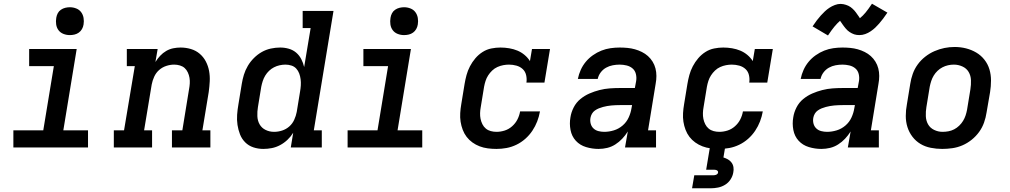

<svg xmlns="http://www.w3.org/2000/svg" viewBox="-20 -794 5440 1034"><path d="M52 0V-92H213L270 -438H137V-530H393L321 -92H454V0ZM356 -605Q338 -605 321.5 -611.5Q305 -618 295 -631.5Q285 -645 282.5 -662.5Q280 -680 283 -698Q285 -711 291 -722.5Q297 -734 308 -741.5Q319 -749 331.5 -752Q344 -755 356 -755Q374 -755 390.5 -748.5Q407 -742 417 -728.5Q427 -715 430 -697.5Q433 -680 430 -662Q428 -649 421.5 -637.5Q415 -626 404.5 -618.5Q394 -611 381.5 -608Q369 -605 356 -605Z M593 0V-92H648L706 -438H663V-530H829L817 -460Q828 -478 842.5 -493.5Q857 -509 875 -519.5Q893 -530 913 -534Q933 -538 952 -538Q981 -538 1008 -530Q1035 -522 1055.5 -504.5Q1076 -487 1088.5 -463Q1101 -439 1106 -412Q1111 -385 1109.5 -356Q1108 -327 1104 -298L1070 -92H1113V0H906V-92H962L998 -313Q1001 -329 1002 -344.5Q1003 -360 1000.5 -375Q998 -390 991.5 -404Q985 -418 974.5 -427.5Q964 -437 949 -441.5Q934 -446 918 -446Q897 -446 875.5 -439Q854 -432 837 -417Q820 -402 810.5 -381Q801 -360 797 -339L756 -92H799V0Z M1398 8Q1370 8 1344.5 -0.5Q1319 -9 1300.5 -27.5Q1282 -46 1272.5 -70.5Q1263 -95 1259 -121.5Q1255 -148 1257 -176Q1259 -204 1264 -232L1282 -342Q1286 -367 1293.5 -391.5Q1301 -416 1314.5 -439Q1328 -462 1347.5 -481.5Q1367 -501 1390 -514Q1413 -527 1438.5 -532.5Q1464 -538 1489 -538Q1513 -538 1535.5 -531.5Q1558 -525 1575 -510.5Q1592 -496 1602.5 -475.5Q1613 -455 1618 -433L1653 -643H1610V-735H1776L1670 -92H1713V0H1546L1559 -79Q1546 -58 1528 -41Q1510 -24 1488.5 -12.5Q1467 -1 1444 3.5Q1421 8 1398 8ZM1456 -84Q1478 -84 1499.5 -91Q1521 -98 1538 -113Q1555 -128 1564.5 -149Q1574 -170 1578 -191L1596 -301Q1599 -318 1600 -334.5Q1601 -351 1599 -367Q1597 -383 1591.5 -398Q1586 -413 1575.5 -424.5Q1565 -436 1549.5 -441Q1534 -446 1517 -446Q1502 -446 1486 -442.5Q1470 -439 1455.5 -431.5Q1441 -424 1429 -412.5Q1417 -401 1408.5 -387Q1400 -373 1395 -357.5Q1390 -342 1387 -327L1369 -217Q1365 -193 1366 -168.5Q1367 -144 1378 -124.5Q1389 -105 1410 -94.5Q1431 -84 1456 -84Q1456 -84 1456 -84Q1456 -84 1456 -84Z M1852 0V-92H2013L2070 -438H1937V-530H2193L2121 -92H2254V0ZM2156 -605Q2138 -605 2121.5 -611.5Q2105 -618 2095 -631.5Q2085 -645 2082.5 -662.5Q2080 -680 2083 -698Q2085 -711 2091 -722.5Q2097 -734 2108 -741.5Q2119 -749 2131.5 -752Q2144 -755 2156 -755Q2174 -755 2190.5 -748.5Q2207 -742 2217 -728.5Q2227 -715 2230 -697.5Q2233 -680 2230 -662Q2228 -649 2221.5 -637.5Q2215 -626 2204.5 -618.5Q2194 -611 2181.5 -608Q2169 -605 2156 -605Z M2654 8Q2630 8 2607 5Q2584 2 2563 -6Q2542 -14 2524 -27Q2506 -40 2493 -57Q2480 -74 2472 -95Q2464 -116 2460.5 -138.5Q2457 -161 2458.5 -185Q2460 -209 2464 -232L2482 -342Q2486 -366 2492.5 -390Q2499 -414 2511 -437Q2523 -460 2540 -480Q2557 -500 2579 -514Q2601 -528 2626 -533Q2651 -538 2675 -538Q2699 -538 2722.5 -534Q2746 -530 2766.5 -521.5Q2787 -513 2804.5 -498.5Q2822 -484 2834 -465L2845 -530H2942L2912 -349H2815Q2818 -369 2813.5 -389Q2809 -409 2795 -422Q2781 -435 2761.5 -440.5Q2742 -446 2721 -446Q2706 -446 2690 -443Q2674 -440 2658.5 -433Q2643 -426 2630.5 -414Q2618 -402 2609 -388Q2600 -374 2595 -358.5Q2590 -343 2587 -327L2569 -217Q2566 -201 2565.5 -185Q2565 -169 2568 -154Q2571 -139 2578 -125Q2585 -111 2596.5 -101.5Q2608 -92 2623 -88Q2638 -84 2654 -84Q2676 -84 2698 -91Q2720 -98 2738 -114Q2756 -130 2766.5 -150.5Q2777 -171 2781 -194H2888Q2883 -166 2873 -140Q2863 -114 2847 -90Q2831 -66 2809 -46.5Q2787 -27 2761 -14.5Q2735 -2 2708 3Q2681 8 2654 8Z M3203 8Q3169 8 3136 -2Q3103 -12 3081 -36Q3059 -60 3052.5 -94Q3046 -128 3052 -162Q3056 -189 3069.5 -215.5Q3083 -242 3105.5 -260.5Q3128 -279 3154.5 -290.5Q3181 -302 3208.5 -309Q3236 -316 3263.5 -318Q3291 -320 3318 -320H3399L3406 -358Q3409 -377 3404.5 -395.5Q3400 -414 3386.5 -425.5Q3373 -437 3354.5 -441.5Q3336 -446 3317 -446Q3299 -446 3280 -442.5Q3261 -439 3244 -429.5Q3227 -420 3215 -404Q3203 -388 3199 -369H3092Q3097 -394 3107.5 -417.5Q3118 -441 3134.5 -461Q3151 -481 3173 -496.5Q3195 -512 3219 -521.5Q3243 -531 3268 -534.5Q3293 -538 3317 -538Q3338 -538 3359 -536Q3380 -534 3399.5 -528.5Q3419 -523 3437 -514Q3455 -505 3469.5 -492Q3484 -479 3494.5 -462Q3505 -445 3510 -425.5Q3515 -406 3515 -385Q3515 -364 3511 -343L3470 -92H3513V0H3346L3361 -86Q3348 -65 3331 -47Q3314 -29 3293.5 -16Q3273 -3 3250 2.5Q3227 8 3204 8Q3204 8 3204 8Q3204 8 3203 8ZM3234 -84Q3260 -84 3286 -92Q3312 -100 3333 -118Q3354 -136 3365.5 -161Q3377 -186 3381 -212L3384 -228H3318Q3306 -228 3295 -227.5Q3284 -227 3272.5 -226Q3261 -225 3250 -223Q3239 -221 3227.5 -218Q3216 -215 3205 -210.5Q3194 -206 3184 -199Q3174 -192 3168 -181.5Q3162 -171 3160 -160Q3157 -144 3161 -128.5Q3165 -113 3176 -102.5Q3187 -92 3202.5 -88Q3218 -84 3234 -84Z M3854 8Q3830 8 3807 5Q3784 2 3763 -6Q3742 -14 3724 -27Q3706 -40 3693 -57Q3680 -74 3672 -95Q3664 -116 3660.5 -138.5Q3657 -161 3658.5 -185Q3660 -209 3664 -232L3682 -342Q3686 -366 3692.5 -390Q3699 -414 3711 -437Q3723 -460 3740 -480Q3757 -500 3779 -514Q3801 -528 3826 -533Q3851 -538 3875 -538Q3899 -538 3922.5 -534Q3946 -530 3966.5 -521.5Q3987 -513 4004.5 -498.5Q4022 -484 4034 -465L4045 -530H4142L4112 -349H4015Q4018 -369 4013.5 -389Q4009 -409 3995 -422Q3981 -435 3961.5 -440.5Q3942 -446 3921 -446Q3906 -446 3890 -443Q3874 -440 3858.5 -433Q3843 -426 3830.5 -414Q3818 -402 3809 -388Q3800 -374 3795 -358.5Q3790 -343 3787 -327L3769 -217Q3766 -201 3765.5 -185Q3765 -169 3768 -154Q3771 -139 3778 -125Q3785 -111 3796.5 -101.5Q3808 -92 3823 -88Q3838 -84 3854 -84Q3876 -84 3898 -91Q3920 -98 3938 -114Q3956 -130 3966.5 -150.5Q3977 -171 3981 -194H4088Q4083 -166 4073 -140Q4063 -114 4047 -90Q4031 -66 4009 -46.5Q3987 -27 3961 -14.5Q3935 -2 3908 3Q3881 8 3854 8ZM3707 220 3719 150H3819Q3823 150 3827.5 149.5Q3832 149 3836 147.5Q3840 146 3843.5 142.5Q3847 139 3847 135Q3848 131 3845.5 127.5Q3843 124 3839.5 122.5Q3836 121 3832 120.5Q3828 120 3824 120H3783L3803 0H3885L3876 54Q3889 58 3900.5 64.5Q3912 71 3920 82Q3928 93 3930 107Q3932 121 3929 135Q3926 154 3914.5 172Q3903 190 3885 201Q3867 212 3847 216Q3827 220 3807 220Z M4403 8Q4369 8 4336 -2Q4303 -12 4281 -36Q4259 -60 4252.5 -94Q4246 -128 4252 -162Q4256 -189 4269.5 -215.5Q4283 -242 4305.5 -260.5Q4328 -279 4354.5 -290.5Q4381 -302 4408.5 -309Q4436 -316 4463.5 -318Q4491 -320 4518 -320H4599L4606 -358Q4609 -377 4604.5 -395.5Q4600 -414 4586.5 -425.5Q4573 -437 4554.5 -441.5Q4536 -446 4517 -446Q4499 -446 4480 -442.5Q4461 -439 4444 -429.5Q4427 -420 4415 -404Q4403 -388 4399 -369H4292Q4297 -394 4307.5 -417.5Q4318 -441 4334.5 -461Q4351 -481 4373 -496.5Q4395 -512 4419 -521.5Q4443 -531 4468 -534.5Q4493 -538 4517 -538Q4538 -538 4559 -536Q4580 -534 4599.5 -528.5Q4619 -523 4637 -514Q4655 -505 4669.5 -492Q4684 -479 4694.5 -462Q4705 -445 4710 -425.5Q4715 -406 4715 -385Q4715 -364 4711 -343L4670 -92H4713V0H4546L4561 -86Q4548 -65 4531 -47Q4514 -29 4493.5 -16Q4473 -3 4450 2.5Q4427 8 4404 8Q4404 8 4404 8Q4404 8 4403 8ZM4434 -84Q4460 -84 4486 -92Q4512 -100 4533 -118Q4554 -136 4565.5 -161Q4577 -186 4581 -212L4584 -228H4518Q4506 -228 4495 -227.5Q4484 -227 4472.5 -226Q4461 -225 4450 -223Q4439 -221 4427.5 -218Q4416 -215 4405 -210.5Q4394 -206 4384 -199Q4374 -192 4368 -181.5Q4362 -171 4360 -160Q4357 -144 4361 -128.5Q4365 -113 4376 -102.5Q4387 -92 4402.5 -88Q4418 -84 4434 -84ZM4439 -603 4356 -652Q4368 -670 4379 -684.5Q4390 -699 4400.5 -710.5Q4411 -722 4422 -732.5Q4433 -743 4446.5 -752Q4460 -761 4476 -767Q4492 -773 4507 -773Q4515 -773 4522 -771.5Q4529 -770 4535.5 -768Q4542 -766 4548.5 -763Q4555 -760 4560.5 -756Q4566 -752 4571 -747.5Q4576 -743 4581 -737.5Q4586 -732 4589.5 -727Q4593 -722 4596.5 -717Q4600 -712 4604 -706.5Q4608 -701 4611 -696Q4627 -709 4641.5 -726.5Q4656 -744 4676 -774L4759 -726Q4747 -708 4736 -693.5Q4725 -679 4714.5 -667Q4704 -655 4693.5 -645Q4683 -635 4669 -625.5Q4655 -616 4639.5 -610.5Q4624 -605 4608 -605Q4601 -605 4594 -606Q4587 -607 4580.5 -609Q4574 -611 4567.5 -614.5Q4561 -618 4555.5 -621.5Q4550 -625 4544.5 -630Q4539 -635 4534.5 -640.5Q4530 -646 4526 -651Q4522 -656 4519 -660.5Q4516 -665 4511.5 -671.5Q4507 -678 4504 -682Q4489 -669 4474 -651Q4459 -633 4439 -603Z M5054 8Q5023 8 4992.5 2Q4962 -4 4937 -19Q4912 -34 4894 -57.5Q4876 -81 4867 -109.5Q4858 -138 4858 -169.5Q4858 -201 4864 -232L4882 -342Q4886 -369 4895.5 -396Q4905 -423 4922 -446.5Q4939 -470 4962.5 -488.5Q4986 -507 5012.5 -518.5Q5039 -530 5066 -535.5Q5093 -541 5121 -541Q5153 -541 5182.5 -533.5Q5212 -526 5237.5 -511Q5263 -496 5281.5 -472.5Q5300 -449 5308.5 -420.5Q5317 -392 5317 -360.5Q5317 -329 5312 -298L5293 -188Q5289 -161 5279.5 -134Q5270 -107 5253 -83.5Q5236 -60 5213 -41.5Q5190 -23 5163.5 -11.5Q5137 0 5109 4Q5081 8 5054 8ZM5056 -84Q5072 -84 5088 -87Q5104 -90 5118.5 -97.5Q5133 -105 5145.5 -117Q5158 -129 5166.5 -143Q5175 -157 5180 -172Q5185 -187 5188 -203L5206 -313Q5210 -338 5209 -362.5Q5208 -387 5196.5 -406.5Q5185 -426 5163 -436Q5141 -446 5117 -446Q5101 -446 5085.5 -442.5Q5070 -439 5055.5 -431.5Q5041 -424 5029 -412.5Q5017 -401 5008.5 -387Q5000 -373 4995 -357.5Q4990 -342 4987 -327L4969 -217Q4965 -193 4966 -168.5Q4967 -144 4978 -124.5Q4989 -105 5010.5 -94.5Q5032 -84 5056 -84Q5056 -84 5056 -84Q5056 -84 5056 -84Z"/></svg>

Font: Iosevka Slab SmBdExObl
Style: Regular
Weight: 600
Width: 7
Italic angle: -9°
Monospace: yes
Designer: Belleve Invis
Foundry: Belleve Invis
Version: Version 11.1.0; ttfautohint (v1.8.3)